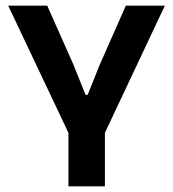

<svg xmlns="http://www.w3.org/2000/svg" viewBox="-20 -659 612 679"><path d="M228.5 -175.5 9 -639H147L240.5 -428.5L282.5 -323.5H290L332 -428.5L425 -639H563L344.5 -175.5ZM222 0V-294.5H351V0Z"/></svg>

Font: Anek Latin Medium SemiBold
Style: Regular
Weight: 600
Version: Version 1.003